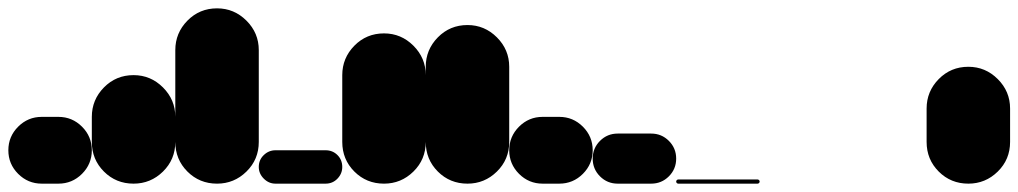

<svg xmlns="http://www.w3.org/2000/svg" viewBox="-20 -440 2440 460"><path d="M80 -160Q47 -160 23.5 -136.5Q0 -113 0 -80Q0 -47 23.5 -23.5Q47 0 80 0H120Q153 0 176.5 -23.5Q200 -47 200 -80Q200 -113 176.5 -136.5Q153 -160 120 -160Z M200 -100H400V-160H200ZM300 -200Q258 -200 229 -170.5Q200 -141 200 -100Q200 -58 229 -29Q258 0 300 0Q341 0 370.5 -29Q400 -58 400 -100Q400 -141 370.5 -170.5Q341 -200 300 -200ZM300 -260Q258 -260 229 -230.5Q200 -201 200 -160Q200 -118 229 -89Q258 -60 300 -60Q341 -60 370.5 -89Q400 -118 400 -160Q400 -201 370.5 -230.5Q341 -260 300 -260Z M400 -100H600V-320H400ZM500 -200Q458 -200 429 -170.5Q400 -141 400 -100Q400 -58 429 -29Q458 0 500 0Q541 0 570.5 -29Q600 -58 600 -100Q600 -141 570.5 -170.5Q541 -200 500 -200ZM500 -420Q458 -420 429 -390.5Q400 -361 400 -320Q400 -278 429 -249Q458 -220 500 -220Q541 -220 570.5 -249Q600 -278 600 -320Q600 -361 570.5 -390.5Q541 -420 500 -420Z M640 -80Q624 -80 612 -68.5Q600 -57 600 -40Q600 -24 612 -12Q624 0 640 0H760Q777 0 788.5 -12Q800 -24 800 -40Q800 -57 788.5 -68.5Q777 -80 760 -80Z M800 -100H1000V-260H800ZM900 -200Q858 -200 829 -170.5Q800 -141 800 -100Q800 -58 829 -29Q858 0 900 0Q941 0 970.5 -29Q1000 -58 1000 -100Q1000 -141 970.5 -170.5Q941 -200 900 -200ZM900 -360Q858 -360 829 -330.5Q800 -301 800 -260Q800 -218 829 -189Q858 -160 900 -160Q941 -160 970.5 -189Q1000 -218 1000 -260Q1000 -301 970.5 -330.5Q941 -360 900 -360Z M1000 -100H1200V-280H1000ZM1100 -200Q1058 -200 1029 -170.5Q1000 -141 1000 -100Q1000 -58 1029 -29Q1058 0 1100 0Q1141 0 1170.5 -29Q1200 -58 1200 -100Q1200 -141 1170.5 -170.5Q1141 -200 1100 -200ZM1100 -380Q1058 -380 1029 -350.5Q1000 -321 1000 -280Q1000 -238 1029 -209Q1058 -180 1100 -180Q1141 -180 1170.5 -209Q1200 -238 1200 -280Q1200 -321 1170.5 -350.5Q1141 -380 1100 -380Z M1280 -160Q1247 -160 1223.5 -136.5Q1200 -113 1200 -80Q1200 -47 1223.5 -23.5Q1247 0 1280 0H1320Q1353 0 1376.5 -23.5Q1400 -47 1400 -80Q1400 -113 1376.5 -136.5Q1353 -160 1320 -160Z M1460 -120Q1435 -120 1417.5 -102.5Q1400 -85 1400 -60Q1400 -35 1417.5 -17.5Q1435 0 1460 0H1540Q1565 0 1582.5 -17.5Q1600 -35 1600 -60Q1600 -85 1582.5 -102.5Q1565 -120 1540 -120Z M1605 -10Q1603 -10 1601.5 -8.5Q1600 -7 1600 -5Q1600 -3 1601.5 -1.5Q1603 0 1605 0H1795Q1797 0 1798.5 -1.5Q1800 -3 1800 -5Q1800 -7 1798.5 -8.5Q1797 -10 1795 -10Z M1800 0Q1800 0 1800 0Q1800 0 1800 0Q1800 0 1800 0Q1800 0 1800 0H2000Q2000 0 2000 0Q2000 0 2000 0Q2000 0 2000 0Q2000 0 2000 0Z M2000 0Q2000 0 2000 0Q2000 0 2000 0Q2000 0 2000 0Q2000 0 2000 0H2200Q2200 0 2200 0Q2200 0 2200 0Q2200 0 2200 0Q2200 0 2200 0Z M2200 -100H2400V-180H2200ZM2300 -200Q2258 -200 2229 -170.5Q2200 -141 2200 -100Q2200 -58 2229 -29Q2258 0 2300 0Q2341 0 2370.5 -29Q2400 -58 2400 -100Q2400 -141 2370.5 -170.5Q2341 -200 2300 -200ZM2300 -280Q2258 -280 2229 -250.5Q2200 -221 2200 -180Q2200 -138 2229 -109Q2258 -80 2300 -80Q2341 -80 2370.5 -109Q2400 -138 2400 -180Q2400 -221 2370.5 -250.5Q2341 -280 2300 -280Z"/></svg>

Font: Wavefont Black
Style: Regular
Weight: 900
Version: Version 3.004;gftools[0.9.33]